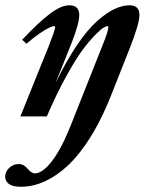

<svg xmlns="http://www.w3.org/2000/svg" viewBox="-53 -445 553 734"><path d="M24.9 0 134.3 -271Q157.7 -331.1 157.7 -340.8Q157.7 -345.2 153.8 -345.2Q148.4 -345.2 136.5 -339.8Q124.5 -334.5 100.3 -318.4Q76.2 -302.2 48.3 -277.8L31.7 -293Q94.7 -359.9 137.7 -392.3Q180.7 -424.8 211.9 -424.8Q250 -424.8 250 -387.2Q250 -355 220.7 -280.8L159.2 -127Q199.7 -210.9 240.7 -271.5Q281.7 -332 318.1 -364.3Q354.5 -396.5 384.8 -410.6Q415 -424.8 442.9 -424.8Q480 -424.8 480 -387.2Q480 -353.5 440.4 -253.9L369.6 -75.2Q311 71.3 234.9 158.2Q189.5 210 135.7 239.5Q82 269 26.9 269Q-4.4 269 -18.8 258.3Q-33.2 247.6 -33.2 230.5Q-33.2 211.9 -18.1 197Q-2.9 182.1 19 182.1Q37.6 182.1 51.8 199.2Q67.9 217.8 79.6 217.8Q109.4 217.8 145.3 171.4Q181.2 125 216.8 36.1L337.9 -269Q361.3 -326.2 361.3 -341.3Q361.3 -345.2 357.4 -345.2Q353 -345.2 342.3 -338.9Q331.5 -332.5 309.3 -309.8Q287.1 -287.1 261.2 -252.2Q235.4 -217.3 199 -151.1Q162.6 -85 126 0Z"/></svg>

Font: Elstob 18pt
Style: Bold Italic
Weight: 700
Italic angle: -20°
Designer: Peter S. Baker
Version: Version 1.015